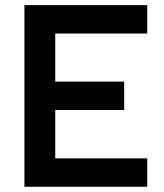

<svg xmlns="http://www.w3.org/2000/svg" viewBox="-20 -713 626 733"><path d="M73.2 0V-693.4H542V-585H190.9V-401.4H454.1V-293H190.9V-108.4H542V0Z"/></svg>

Font: Cascadia Mono PL SemiBold
Style: Regular
Weight: 600
Monospace: yes
Designer: Aaron Bell
Foundry: Saja Typeworks
Version: Version 2404.023; ttfautohint (v1.8.4)